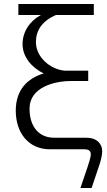

<svg xmlns="http://www.w3.org/2000/svg" viewBox="-20 -742 536 962"><path d="M303 -388C231 -395 160 -456 160 -531C160 -589 190 -636 260 -667H450V-722H72V-667H185C128 -636 93 -582 93 -521C93 -457 139 -403 199 -374C117 -350 59 -291 59 -188C59 -75 124 6 230 6H404C429 6 435 19 435 31C435 46 425 75 419 94L383 200H439L480 78C485 62 492 36 492 16C492 -21 466 -52 412 -52H250C181 -52 128 -101 128 -198C128 -304 251 -336 335 -336H422V-388Z"/></svg>

Font: Perun Light
Style: Regular
Weight: 300
Foundry: Copyright (c) Stefan Peev, Context Ltd, 2016
Version: Version 1.089